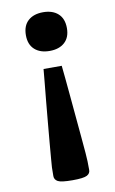

<svg xmlns="http://www.w3.org/2000/svg" viewBox="-84 -568 490 816"><g transform="rotate(-10 161.5 -159.5)"><path d="M161.5 -354.5Q120.5 -354.5 96.8 -376Q73 -397.5 73 -437.5Q73 -478.5 96.8 -500Q120.5 -521.5 161.5 -521.5Q202.5 -521.5 226.2 -500Q250 -478.5 250 -437.5Q250 -397.5 226.2 -376Q202.5 -354.5 161.5 -354.5ZM84 172 84.5 134.5Q85 127 87.2 99Q89.5 71 93 30Q96.5 -11 100.8 -57.5Q105 -104 109.2 -148.8Q113.5 -193.5 117 -229.2Q120.5 -265 122 -283.5H200.5Q202.5 -265 206 -229.2Q209.5 -193.5 213.5 -148.8Q217.5 -104 221.8 -57.5Q226 -11 229.8 30Q233.5 71 235.8 99Q238 127 238 134.5L238.5 172Q239 187.5 224.2 195.5Q209.5 203.5 161.5 203.5Q113 203.5 98.5 195.5Q84 187.5 84 172Z"/></g></svg>

Font: Newsreader Caption Medium
Style: Regular
Weight: 500
Designer: Hugues Gentile
Foundry: Production Type
Version: Version 1.001